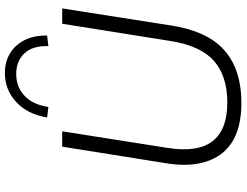

<svg xmlns="http://www.w3.org/2000/svg" viewBox="-128 -844 981 764"><g transform="rotate(-90 362.0 -462.5)"><path d="M333 8Q266 8 216 -10.5Q166 -29 135 -67Q104 -105 93 -161.5Q82 -218 94 -292L160 -705H221L155 -286Q136 -166 181.5 -107Q227 -48 335 -48Q441 -48 501 -101Q561 -154 580 -272L649 -705H710L641 -265Q626 -174 588.5 -113.5Q551 -53 487 -22.5Q423 8 333 8ZM318 -760 276 -765Q289 -843 337.5 -888Q386 -933 453 -933Q498 -933 531.5 -912.5Q565 -892 584 -854.5Q603 -817 602 -765L560 -760Q562 -822 531.5 -855Q501 -888 449 -888Q398 -888 362.5 -855Q327 -822 318 -760Z"/></g></svg>

Font: Nunito Sans 12pt Light
Style: Italic
Weight: 300
Italic angle: -9°
Designer: Vernon Adams
Foundry: Vernon Adams
Version: Version 3.101;gftools[0.9.27]